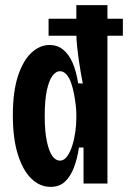

<svg xmlns="http://www.w3.org/2000/svg" viewBox="-20 -714 498 747"><path d="M169 -641H458V-575H169ZM177 13Q135 13 102 -19Q69 -51 49.5 -113Q30 -175 30 -265Q30 -358 50 -418.5Q70 -479 102.5 -509Q135 -539 173 -539Q203 -539 225.5 -521Q248 -503 262.5 -469.5Q277 -436 284 -390L302 -389Q294 -431 288.5 -467.5Q283 -504 280 -533.5Q277 -563 277 -584V-694H398V-263V0H305V-140H287Q281 -97 267.5 -62Q254 -27 232.5 -7Q211 13 177 13ZM213 -89Q229 -89 241 -105.5Q253 -122 261 -147Q269 -172 273 -200.5Q277 -229 277 -254V-269Q277 -285 274.5 -306.5Q272 -328 267.5 -351Q263 -374 256 -393.5Q249 -413 238 -425Q227 -437 213 -437Q198 -437 184.5 -419.5Q171 -402 162.5 -363.5Q154 -325 154 -262Q154 -202 162.5 -163Q171 -124 184 -106.5Q197 -89 213 -89Z"/></svg>

Font: Bricolage Grotesque 36pt Condensed SemiBold
Style: Regular
Weight: 600
Width: 3
Designer: Mathieu Triay
Foundry: Atelier Triay
Version: Version 1.001;gftools[0.9.33.dev8+g029e19f]